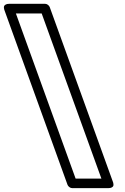

<svg xmlns="http://www.w3.org/2000/svg" viewBox="-261 -851 653 1000"><path d="M-237.8 -797.9Q-238.3 -799.3 -239 -801.5Q-239.7 -803.7 -240.5 -809.3Q-241.2 -814.9 -239.5 -819.3Q-237.8 -823.7 -231.2 -827.4Q-224.6 -831.1 -213.9 -831.1H-25.9Q-18.1 -831.1 -11.2 -825.7Q-4.4 -820.3 -2 -814L327.1 96.2Q327.6 97.7 328.4 99.9Q329.1 102.1 329.8 107.7Q330.6 113.3 328.9 117.7Q327.1 122.1 320.6 125.5Q314 128.9 303.2 128.9H115.2Q107.4 128.9 100.3 123.5Q93.3 118.2 90.8 111.8ZM-178.2 -780.8 132.8 79.1H267.1L-43.9 -780.8Z"/></svg>

Font: Trueno Black Outline
Style: Regular
Weight: 900
Width: 6
Designer: Julieta Ulanovsky
Foundry: Julieta Ulanovsky
Version: Version 3.001b | FøM Fix